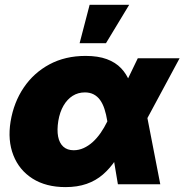

<svg xmlns="http://www.w3.org/2000/svg" viewBox="-20 -764 765 796"><path d="M251.5 11.7Q170.9 11.7 115.2 -23.4Q59.6 -58.6 35.4 -120.4Q11.2 -182.1 23.9 -260.3Q37.1 -339.8 78.6 -401.1Q120.1 -462.4 185.3 -497.3Q250.5 -532.2 335 -532.2Q386.7 -532.2 422.9 -518.8Q459 -505.4 482.2 -481Q505.4 -456.5 517.8 -423.8Q530.3 -391.1 534.7 -352.5H566.4L588.9 -286.1L644.5 0H468.8L424.8 -262.2Q420.4 -290 413.1 -312.3Q405.8 -334.5 394.8 -349.6Q383.8 -364.7 368.2 -372.8Q352.5 -380.9 332 -380.9Q303.7 -380.9 281.2 -366.7Q258.8 -352.5 243.4 -326.2Q228 -299.8 221.7 -262.7Q215.8 -225.1 220.9 -198Q226.1 -170.9 242.4 -156Q258.8 -141.1 285.6 -141.1Q306.6 -141.1 326.7 -150.1Q346.7 -159.2 364.3 -175Q381.8 -190.9 397 -212.6Q412.1 -234.4 424.3 -259.3L551.3 -522.5H724.6L583 -259.3L534.2 -177.7H501.5Q482.4 -135.3 459.2 -100.6Q436 -65.9 406.7 -40.5Q377.4 -15.1 339.1 -1.7Q300.8 11.7 251.5 11.7ZM310.1 -585 351.6 -744.1H515.6L419.4 -585Z"/></svg>

Font: Inter 28pt Black
Style: Italic
Weight: 900
Italic angle: -9.3988°
Designer: Rasmus Andersson
Foundry: rsms
Version: Version 4.001;git-66647c0bb